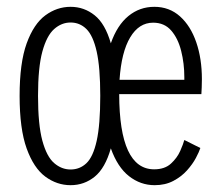

<svg xmlns="http://www.w3.org/2000/svg" viewBox="-20 -532 640 563"><path d="M187 11Q147 11 113 -14Q79 -39 58.2 -96.5Q37.5 -154 37.5 -251Q37.5 -347.5 58.2 -404.8Q79 -462 113 -487Q147 -512 187 -512Q226.5 -512 257.5 -487.2Q288.5 -462.5 305 -405Q323.5 -458 356.5 -485Q389.5 -512 432.5 -512Q476.5 -512 507.8 -484Q539 -456 555.5 -408Q572 -360 572 -300Q572 -287 571.5 -275.8Q571 -264.5 570.5 -256H329.5Q330 -35.5 432 -35.5Q463 -35.5 481.2 -52.2Q499.5 -69 508.5 -89.5Q517.5 -110 520.5 -121.5L567.5 -98Q564 -87 554.5 -69Q545 -51 528.5 -32.5Q512 -14 488.2 -1.5Q464.5 11 433.5 11Q392 11 358.2 -15.5Q324.5 -42 305 -97Q288.5 -39 257.8 -14Q227 11 187 11ZM187 -35Q214 -35 233.5 -53.5Q253 -72 263.5 -119Q274 -166 274 -251Q274 -334 263.5 -380.8Q253 -427.5 233.5 -446.8Q214 -466 187 -466Q160.5 -466 138.8 -446.8Q117 -427.5 104.2 -380.8Q91.5 -334 91.5 -251Q91.5 -166.5 104.2 -119.5Q117 -72.5 138.8 -53.8Q160.5 -35 187 -35ZM330.5 -298H520.5V-305.5Q520.5 -346 511.2 -382.8Q502 -419.5 482 -442.5Q462 -465.5 429 -465.5Q387.5 -465.5 361.8 -422.5Q336 -379.5 330.5 -298Z"/></svg>

Font: Trispace Condensed ExtraLight
Style: Regular
Weight: 200
Width: 3
Designer: Tyler Finck
Foundry: Etcetera Type Company
Version: Version 1.210; ttfautohint (v1.8.3)